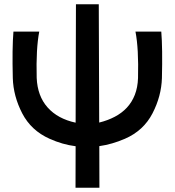

<svg xmlns="http://www.w3.org/2000/svg" viewBox="-20 -680 819 900"><path d="M445 -105.5Q485.5 -115.5 518.2 -132.8Q551 -150 574.8 -175.5Q598.5 -201 612 -235.5Q625.5 -270 627 -314Q630.5 -452 615 -532H736Q742.5 -454 739 -314Q736.5 -229.5 695 -149Q653 -67.5 565.5 -29.5Q505.5 -3.5 445.5 5L446 200H334L334.5 5.5Q303.5 1.5 273 -7.2Q242.5 -16 212.5 -29.5Q126 -68 84 -149Q42.5 -229.5 40 -314Q36.5 -454 43 -532H164Q148.5 -452 152 -315Q155.5 -230 203 -176.5Q250.5 -123 334.5 -105L336 -660H443Z"/></svg>

Font: Argentum Sans
Style: Regular
Weight: 400
Designer: Julieta Ulanovsky, Owen Earl, Chris M. Simpson, Rasmus Andersson, Cristiano Sobral
Foundry: The Argentum Sans Project Authors
Version: Version 3.135; ttfautohint (v1.8.4.7-5d5b-dirty)